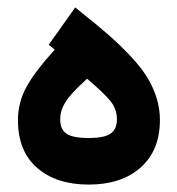

<svg xmlns="http://www.w3.org/2000/svg" viewBox="-20 -499 477 517"><path d="M294.9 -177.2Q294.9 -204.1 278.8 -225.1Q262.7 -246.1 214.4 -287.1Q185.5 -260.3 171.4 -244.1Q157.2 -228 149.7 -211.9Q142.1 -195.8 142.1 -177.2Q142.1 -151.4 158.7 -139.4Q175.3 -127.4 218.8 -127.4Q262.2 -127.4 278.6 -139.9Q294.9 -152.3 294.9 -177.2ZM198.7 -465.8Q243.2 -430.7 274.4 -403.1Q305.7 -375.5 333 -346.2Q360.4 -316.9 376.5 -290.5Q392.6 -264.2 401.6 -235.4Q410.6 -206.5 410.6 -175.8Q410.6 -94.2 358.9 -48.1Q307.1 -2 218.8 -2Q131.8 -2 80.1 -46.9Q28.3 -91.8 28.3 -175.8Q28.3 -223.1 51.5 -265.4Q74.7 -307.6 127.4 -365.2L125 -367.2L111.3 -378.4L121.6 -393.1L170.4 -461.9L182.6 -479Z"/></svg>

Font: Samim FD
Style: Bold-FD
Weight: 700
Foundry: DejaVu fonts team - Redesigned by Saber Rastikerdar
Version: Version 4.0.1